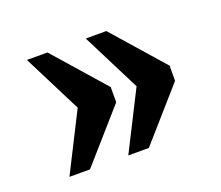

<svg xmlns="http://www.w3.org/2000/svg" viewBox="-77 -578 709 617"><g transform="rotate(-20 277.0 -270.0)"><path d="M266.3 -70.1 367.3 -270 266.3 -469.9H336.6L489.6 -295.9V-244.1L336.6 -70.1ZM65 -70.1 166 -270 65 -469.9H135.3L288.3 -295.9V-244.1L135.3 -70.1Z"/></g></svg>

Font: Noto Serif Lao
Style: Regular
Weight: 400
Designer: Monotype Design Team
Foundry: Monotype Imaging Inc.
Version: Version 2.003